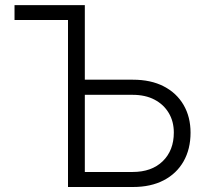

<svg xmlns="http://www.w3.org/2000/svg" viewBox="-20 -748 826 768"><path d="M38.1 -668V-727.5H263.2V-668ZM300.3 -429.2H511.7Q583.5 -429.2 635 -402.6Q686.5 -376 714.4 -328.1Q742.2 -280.3 742.2 -217.3Q742.2 -151.9 714.4 -102.8Q686.5 -53.7 635 -26.9Q583.5 0 511.7 0H252V-727.5H319.3V-60.1H510.3Q586.9 -60.1 631.1 -103.3Q675.3 -146.5 675.3 -217.8Q675.3 -262.2 655 -296.1Q634.8 -330.1 598.1 -349.4Q561.5 -368.7 510.3 -368.7H300.3Z"/></svg>

Font: Inter 24pt Light
Style: Regular
Weight: 300
Designer: Rasmus Andersson
Foundry: rsms
Version: Version 4.001;git-66647c0bb